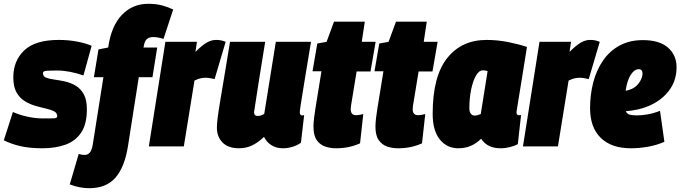

<svg xmlns="http://www.w3.org/2000/svg" viewBox="-45 -770 3579 1010"><path d="M-25 -32 23 -181Q52 -167 96 -157Q140 -147 182 -147Q220 -147 238 -147.5Q256 -148 256 -158Q256 -176 239.5 -184.5Q223 -193 196.5 -199Q170 -205 140.5 -213.5Q111 -222 84.5 -238.5Q58 -255 41.5 -284.5Q25 -314 25 -363Q25 -450 82.5 -505Q140 -560 265 -560Q316 -560 362 -551Q408 -542 437 -529L394 -373Q361 -385 324.5 -392Q288 -399 257 -399Q217 -399 199 -397.5Q181 -396 181 -385Q181 -368 197.5 -361.5Q214 -355 240.5 -351.5Q267 -348 296.5 -341.5Q326 -335 352 -320Q378 -305 395 -275.5Q412 -246 412 -195Q412 -117 382 -72.5Q352 -28 299.5 -9Q247 10 179 10Q109 10 61 -1.5Q13 -13 -25 -32Z M425 220Q373 220 322 200L369 40Q379 43 387 44Q395 45 401 45Q416 45 427 33Q438 21 443 -10L499 -364H449L473 -510L524 -520Q540 -633 596 -691.5Q652 -750 735 -750Q776 -750 807.5 -741.5Q839 -733 866 -720L815 -565Q787 -575 761 -575Q740 -575 727.5 -564.5Q715 -554 710 -520H782L757 -364H685L628 0Q610 111 561.5 165.5Q513 220 425 220Z M991 -550 983 -497Q1018 -532 1042.5 -546Q1067 -560 1091 -560Q1104 -560 1116 -558Q1128 -556 1142 -550L1084 -354Q1072 -357 1059 -359Q1046 -361 1037 -361Q1023 -361 1009.5 -358Q996 -355 978 -346L922 0H738L825 -550Z M1213 10Q1155 10 1125.5 -20.5Q1096 -51 1096 -98Q1096 -119 1100 -151Q1104 -183 1112.5 -234Q1121 -285 1134 -362Q1147 -439 1165 -550H1350Q1332 -439 1317.5 -348.5Q1303 -258 1292 -184Q1289 -160 1311 -160Q1328 -160 1345 -171L1406 -550H1591Q1573 -443 1562 -374.5Q1551 -306 1544.5 -267Q1538 -228 1535.5 -210Q1533 -192 1532.5 -187Q1532 -182 1532 -180Q1532 -163 1544 -163Q1545 -163 1548 -163Q1551 -163 1555 -165L1538 -19Q1520 -6 1494.5 2Q1469 10 1443 10Q1407 10 1381 -7.5Q1355 -25 1344 -50Q1311 -19 1280 -4.5Q1249 10 1213 10Z M1866 -170 1849 -16Q1820 -3 1789 3.5Q1758 10 1722 10Q1693 10 1666 1Q1639 -8 1621.5 -32.5Q1604 -57 1604 -104Q1604 -121 1607 -148Q1610 -175 1614 -198L1646 -395H1599L1624 -541L1673 -550L1712 -656H1874L1858 -550H1931L1904 -394H1831L1802 -217Q1801 -211 1800.5 -205Q1800 -199 1800 -194Q1800 -181 1806.5 -172.5Q1813 -164 1829 -164Q1836 -164 1844.5 -165.5Q1853 -167 1866 -170Z M2192 -170 2175 -16Q2146 -3 2115 3.5Q2084 10 2048 10Q2019 10 1992 1Q1965 -8 1947.5 -32.5Q1930 -57 1930 -104Q1930 -121 1933 -148Q1936 -175 1940 -198L1972 -395H1925L1950 -541L1999 -550L2038 -656H2200L2184 -550H2257L2230 -394H2157L2128 -217Q2127 -211 2126.5 -205Q2126 -199 2126 -194Q2126 -181 2132.5 -172.5Q2139 -164 2155 -164Q2162 -164 2170.5 -165.5Q2179 -167 2192 -170Z M2589 10Q2518 10 2486 -40Q2460 -15 2431 -2.5Q2402 10 2366 10Q2306 10 2268.5 -36.5Q2231 -83 2231 -171Q2231 -368 2307 -464Q2383 -560 2515 -560Q2572 -560 2629 -548.5Q2686 -537 2727 -523Q2712 -428 2702 -366.5Q2692 -305 2686 -268Q2680 -231 2677 -212.5Q2674 -194 2673 -187Q2672 -180 2672 -179Q2672 -164 2685 -164Q2687 -164 2690 -164Q2693 -164 2696 -165L2679 -12Q2664 -3 2638.5 3.5Q2613 10 2589 10ZM2484 -170 2520 -396Q2514 -398 2507.5 -399Q2501 -400 2495 -400Q2475 -400 2459 -372.5Q2443 -345 2433.5 -299.5Q2424 -254 2424 -200Q2424 -181 2432 -171.5Q2440 -162 2451 -162Q2459 -162 2468 -164.5Q2477 -167 2484 -170Z M2959 -550 2951 -497Q2986 -532 3010.5 -546Q3035 -560 3059 -560Q3072 -560 3084 -558Q3096 -556 3110 -550L3052 -354Q3040 -357 3027 -359Q3014 -361 3005 -361Q2991 -361 2977.5 -358Q2964 -355 2946 -346L2890 0H2706L2793 -550Z M3450 -24Q3409 -6 3363 2Q3317 10 3274 10Q3171 10 3115 -45Q3059 -100 3059 -201Q3059 -273 3076 -337.5Q3093 -402 3127.5 -452Q3162 -502 3214.5 -530.5Q3267 -559 3337 -559Q3424 -559 3469 -519.5Q3514 -480 3514 -416Q3514 -333 3458 -274Q3402 -215 3309 -194Q3276 -187 3247 -185Q3254 -170 3268.5 -166.5Q3283 -163 3307 -163Q3328 -163 3359.5 -168Q3391 -173 3427 -187ZM3315 -406Q3292 -406 3273 -376.5Q3254 -347 3246 -293Q3256 -294 3264 -297Q3297 -307 3315.5 -332.5Q3334 -358 3335 -382Q3335 -406 3315 -406Z"/></svg>

Font: Georama SemiCondensed Black
Style: Italic
Weight: 900
Width: 4
Italic angle: -9°
Designer: Jean-Baptiste Levee
Foundry: Production Type
Version: Version 1.000